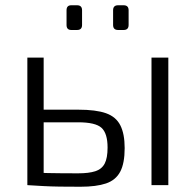

<svg xmlns="http://www.w3.org/2000/svg" viewBox="-20 -704 744 730"><path d="M277 -287Q345 -287 383 -273.5Q421 -260 437.5 -227.5Q454 -195 454 -141Q454 -83 437 -51Q420 -19 383 -6.5Q346 6 286 6Q240 6 206.5 5.5Q173 5 145.5 3.5Q118 2 86 0L98 -48Q115 -47 163 -46Q211 -45 277 -45Q318 -45 342.5 -53Q367 -61 378 -82Q389 -103 389 -143Q389 -197 366 -218Q343 -239 277 -239H97V-287ZM146 -485V0H84V-485ZM620 -485V0H556V-485ZM450 -684Q469 -684 469 -665V-609Q469 -590 450 -590H429Q410 -590 410 -609V-665Q410 -684 429 -684ZM273 -684Q292 -684 292 -665V-609Q292 -590 273 -590H251Q233 -590 233 -609V-665Q233 -684 251 -684Z"/></svg>

Font: Exo 2 Light
Style: Regular
Weight: 300
Designer: Natanael Gama
Foundry: Natanael Gama
Version: Version 2.010